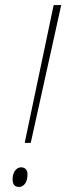

<svg xmlns="http://www.w3.org/2000/svg" viewBox="-20 -734 276 762"><path d="M78 -167 193 -714H223L102 -167ZM56 8Q30 8 30 -22Q30 -44 40 -57Q50 -70 64 -70Q74 -70 81.5 -63.5Q89 -57 89 -42Q89 -17 79 -4.5Q69 8 56 8Z"/></svg>

Font: Noto Serif Tamil SemiCondensed Thin
Style: Italic
Weight: 100
Width: 4
Italic angle: -12°
Designer: Indian Type Foundry, Tom Grace, and the Monotype Design Team
Foundry: Monotype Imaging Inc.
Version: Version 2.003; ttfautohint (v1.8.4.7-5d5b)